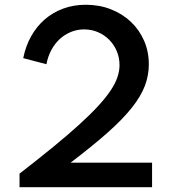

<svg xmlns="http://www.w3.org/2000/svg" viewBox="-20 -784 719 804"><path d="M61.8 -56.8Q141.4 -118.6 203.4 -169.3Q265.5 -220 311.8 -262.3Q358.2 -304.5 390.5 -339.5Q422.7 -374.5 442.7 -404.3Q462.7 -434.1 471.6 -460.5Q480.5 -486.8 480.5 -511.4Q480.5 -542.3 469.1 -569.5Q457.7 -596.8 437.7 -617Q417.7 -637.3 390.7 -649.1Q363.6 -660.9 332.3 -660.9Q303.2 -660.9 277 -650.2Q250.9 -639.5 230.2 -620.5Q209.5 -601.4 195 -574.5Q180.5 -547.7 174.5 -515L77.3 -540.5Q87.3 -590.9 110.5 -632.3Q133.6 -673.6 167.7 -703Q201.8 -732.3 245.2 -748.2Q288.6 -764.1 339.1 -764.1Q395.9 -764.1 444.1 -745.2Q492.3 -726.4 527.7 -693Q563.2 -659.5 583.2 -613.9Q603.2 -568.2 603.2 -514.1Q603.2 -468.6 586.8 -425Q570.5 -381.4 532.3 -333.2Q494.1 -285 431.1 -229.1Q368.2 -173.2 275.5 -102.7H616.8V0H61.8Z"/></svg>

Font: Spartan MB SemBd
Style: Regular
Weight: 600
Designer: Matt Bailey, Mirko Velimirovic
Foundry: Matt Bailey
Version: Version 1.005